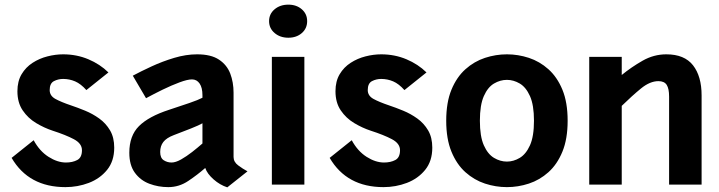

<svg xmlns="http://www.w3.org/2000/svg" viewBox="-20 -795 3096 827"><path d="M262 11Q103.5 11 30 -115L125 -191Q150.5 -144 189 -119.5Q227.5 -95 264 -95Q292.5 -95 312.8 -105.8Q333 -116.5 333 -148Q333 -177 298 -195.5Q263 -214 207 -232Q170.5 -244 135.5 -265Q100.5 -286 77.8 -319.5Q55 -353 55 -402Q55 -445 73 -475.2Q91 -505.5 120.5 -524.5Q150 -543.5 184.5 -552.2Q219 -561 252 -561Q310 -561 360.5 -539.8Q411 -518.5 447 -483L352 -407Q328 -434 303.5 -444.5Q279 -455 252 -455Q230.5 -455 212.2 -445.5Q194 -436 194 -407Q194 -382.5 218.5 -369Q243 -355.5 286 -341Q314.5 -331.5 346.8 -318.2Q379 -305 407.5 -284.5Q436 -264 454 -233.5Q472 -203 472 -159Q472 -101 441.2 -63.2Q410.5 -25.5 362.5 -7.2Q314.5 11 262 11Z M705 11Q662 11 623.5 -3.5Q585 -18 561 -50.8Q537 -83.5 537 -137Q537 -210.5 578.8 -252Q620.5 -293.5 708 -322Q758.5 -338.5 796.2 -351.5Q834 -364.5 852 -374V-385Q852 -417.5 839.8 -435.2Q827.5 -453 807 -453Q787.5 -453 753.2 -440.2Q719 -427.5 680.5 -408.8Q642 -390 609 -372L552 -469Q586.5 -487.5 633 -509Q679.5 -530.5 730.5 -545.8Q781.5 -561 829 -561Q889 -561 923.2 -538.2Q957.5 -515.5 971.8 -478Q986 -440.5 986 -396V-119Q986 -97.5 1005.8 -82.8Q1025.5 -68 1046 -57L959 12Q927 1.5 899.8 -22.5Q872.5 -46.5 864 -71.5Q831 -42.5 791.2 -15.8Q751.5 11 705 11ZM719 -95Q736.5 -95 760 -108.2Q783.5 -121.5 807.8 -140.5Q832 -159.5 852 -177V-264Q838.5 -256 803 -241.8Q767.5 -227.5 728.5 -213Q697 -201 683.5 -183.5Q670 -166 670 -140.5Q670 -114.5 685.2 -104.8Q700.5 -95 719 -95Z M1222 -632.5Q1186.5 -632.5 1162.8 -652.8Q1139 -673 1139 -704Q1139 -735 1162.8 -755Q1186.5 -775 1222 -775Q1257 -775 1280 -755Q1303 -735 1303 -704Q1303 -672.5 1280 -652.5Q1257 -632.5 1222 -632.5ZM1151 0V-550H1291V0Z M1632 11Q1473.5 11 1400 -115L1495 -191Q1520.5 -144 1559 -119.5Q1597.5 -95 1634 -95Q1662.5 -95 1682.8 -105.8Q1703 -116.5 1703 -148Q1703 -177 1668 -195.5Q1633 -214 1577 -232Q1540.5 -244 1505.5 -265Q1470.5 -286 1447.8 -319.5Q1425 -353 1425 -402Q1425 -445 1443 -475.2Q1461 -505.5 1490.5 -524.5Q1520 -543.5 1554.5 -552.2Q1589 -561 1622 -561Q1680 -561 1730.5 -539.8Q1781 -518.5 1817 -483L1722 -407Q1698 -434 1673.5 -444.5Q1649 -455 1622 -455Q1600.5 -455 1582.2 -445.5Q1564 -436 1564 -407Q1564 -382.5 1588.5 -369Q1613 -355.5 1656 -341Q1684.5 -331.5 1716.8 -318.2Q1749 -305 1777.5 -284.5Q1806 -264 1824 -233.5Q1842 -203 1842 -159Q1842 -101 1811.2 -63.2Q1780.5 -25.5 1732.5 -7.2Q1684.5 11 1632 11Z M2163.5 11Q2115.5 11 2069 -4.2Q2022.5 -19.5 1984.8 -53.2Q1947 -87 1924.5 -141.8Q1902 -196.5 1902 -275Q1902 -354 1924.5 -408.5Q1947 -463 1984.8 -496.8Q2022.5 -530.5 2069 -545.8Q2115.5 -561 2163.5 -561Q2211.5 -561 2258 -545.8Q2304.5 -530.5 2342.2 -496.8Q2380 -463 2402.5 -408.5Q2425 -354 2425 -275Q2425 -196.5 2402.5 -141.8Q2380 -87 2342.2 -53.2Q2304.5 -19.5 2258 -4.2Q2211.5 11 2163.5 11ZM2163.5 -99Q2192 -99 2218.8 -115Q2245.5 -131 2262.8 -169.2Q2280 -207.5 2280 -275Q2280 -342.5 2262.8 -381Q2245.5 -419.5 2218.8 -435.2Q2192 -451 2163.5 -451Q2134.5 -451 2107.8 -435.2Q2081 -419.5 2064 -381Q2047 -342.5 2047 -275Q2047 -207.5 2064 -169.2Q2081 -131 2107.8 -115Q2134.5 -99 2163.5 -99Z M2518 0V-550H2658V-472Q2699.5 -506 2747.8 -533.5Q2796 -561 2850 -561Q2928 -561 2965 -513.8Q3002 -466.5 3002 -384V0H2862V-379Q2862 -413 2851.8 -429.2Q2841.5 -445.5 2816 -445.5Q2779.5 -445.5 2740.8 -413.8Q2702 -382 2658 -339V0Z"/></svg>

Font: Junction
Style: Bold
Weight: 700
Designer: Caroline Hadilaksono
Foundry: Caroline Hadilaksono, Tyler Finck, The League of Moveable Type
Version: Version 2.000; ttfautohint (v1.8.3)